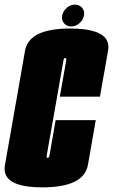

<svg xmlns="http://www.w3.org/2000/svg" viewBox="-49 -804 488 828"><path d="M133 4Q3 4 -23 -48Q-32.5 -67 -27.5 -93Q-10.5 -190 16 -340Q42 -490 59 -585.5Q76 -681 253 -681Q387 -681 412.5 -628.5Q421.5 -610 417 -585.5Q400 -490 382 -387H209Q234.5 -532 236.5 -543Q238 -551 235 -553.5Q234 -554 232.5 -554Q226.5 -554 224.5 -543Q222.5 -532 189 -340Q154.5 -145 152.5 -134Q151 -126 154 -123.5Q155 -123 156.5 -123Q162.5 -123 164.5 -134Q166.5 -145 191 -286H364Q347.5 -190 330.2 -93Q313 4 133 4ZM258 -690Q238.5 -690 227 -703.8Q215.5 -717.5 219 -737Q223 -756.5 238.8 -770.2Q254.5 -784 274 -784Q293.5 -784 305.2 -770.2Q317 -756.5 313 -737Q309.5 -717.5 293.5 -703.8Q277.5 -690 258 -690Z"/></svg>

Font: Anybody UltraCondensed Black
Style: Italic
Weight: 900
Width: 1
Italic angle: -10°
Designer: Tyler Finck
Foundry: Etcetera Type Company
Version: Version 1.010; ttfautohint (v1.8.3) -l 8 -r 50 -G 200 -x 14 